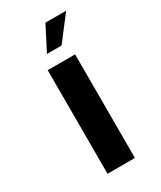

<svg xmlns="http://www.w3.org/2000/svg" viewBox="-174 -738 672 801"><g transform="rotate(-30 161.5 -337.5)"><path d="M97.2 0V-499H229.2V0ZM128.4 -559.2 188 -675.4H287.8L198.8 -559.2Z"/></g></svg>

Font: Maven Pro VF Beta
Style: Regular
Weight: 400
Designer: Joe Prince
Foundry: Joe Prince
Version: Version 2.002